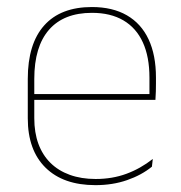

<svg xmlns="http://www.w3.org/2000/svg" viewBox="-20 -517 515 546"><path d="M251.5 9.5Q160 9.5 109.5 -40.2Q59 -90 59 -180.5V-292.5Q59 -392.5 105.8 -444.8Q152.5 -497 241.5 -497Q300 -497 340.8 -473.5Q381.5 -450 402.5 -405.2Q423.5 -360.5 423.5 -296.5V-279.5Q423.5 -268.5 423.2 -257.5Q423 -246.5 422 -233H405Q405 -250.5 405 -266.5Q405 -282.5 405 -296Q405 -355.5 386.2 -396.5Q367.5 -437.5 331 -459Q294.5 -480.5 241.5 -480.5Q161.5 -480.5 119.5 -432.5Q77.5 -384.5 77.5 -292.5V-243.5V-239.5V-181Q77.5 -140 89.2 -108Q101 -76 123.5 -53.8Q146 -31.5 178.5 -19.8Q211 -8 252 -8Q299.5 -8 339.5 -22.8Q379.5 -37.5 414.5 -65L412 -43Q382.5 -19 341.5 -4.8Q300.5 9.5 251.5 9.5ZM67.5 -233V-249.5H415.5V-233Z"/></svg>

Font: Anek Gurmukhi Thin
Style: Regular
Weight: 250
Designer: Sarang Kulkarni (Gurmukhi), Yesha Goshar (Latin)
Foundry: Ek Type
Version: Version 1.003